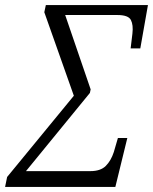

<svg xmlns="http://www.w3.org/2000/svg" viewBox="-71 -734 601 754"><path d="M-51 0 -43 -39 219 -358 103 -686 109 -714H510L480 -544H442L449 -602Q453 -636 443 -655.5Q433 -675 390 -675H185L285 -383L282 -369L31 -62H284Q324 -62 344.5 -82.5Q365 -103 376 -137L392 -192H429L382 0Z"/></svg>

Font: Noto Serif Condensed Light
Style: Italic
Weight: 300
Width: 3
Italic angle: -12°
Designer: Monotype Design Team
Foundry: Monotype Imaging Inc.
Version: Version 2.014; ttfautohint (v1.8.4.7-5d5b)